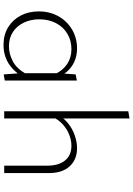

<svg xmlns="http://www.w3.org/2000/svg" viewBox="148 -902 758 1094"><g transform="rotate(90 527.0 -355.0)"><path d="M236 4Q179 4 136 -22Q93 -48 69 -93.5Q45 -139 45 -197Q45 -260 73 -309.5Q101 -359 149 -387Q197 -415 256 -415Q291 -415 321 -404Q351 -393 375.5 -370.5Q400 -348 416 -314L403 -289Q380 -336 343.5 -359.5Q307 -383 260 -383Q211 -383 172.5 -360Q134 -337 112 -295.5Q90 -254 90 -200Q90 -151 109 -111.5Q128 -72 162.5 -49.5Q197 -27 244 -27Q287 -27 329 -49Q371 -71 401 -124L420 -110Q398 -72 370 -46.5Q342 -21 308.5 -8.5Q275 4 236 4ZM404 3 397 -94V-312L404 -407L439 -414V-3Z M924 0V-244Q924 -310 894.5 -346.5Q865 -383 810 -383Q781 -383 749 -371Q717 -359 689 -334Q661 -309 642 -268L625 -285Q645 -333 679 -361Q713 -389 751.5 -402Q790 -415 824 -415Q889 -415 927.5 -373Q966 -331 966 -257V0ZM614 0V-707L655 -714V0Z"/></g></svg>

Font: Ysabeau Infant ExtraLight
Style: Regular
Weight: 250
Designer: Christian Thalmann (Catharsis Fonts)
Version: Version 2.001;gftools[0.9.30]; featfreeze: ss01,ss02,lnum